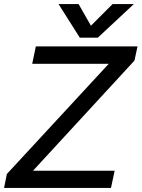

<svg xmlns="http://www.w3.org/2000/svg" viewBox="-25 -928 699 948"><path d="M264 -908H363L424 -801L531 -908H636L458 -742H369ZM9 -69 512 -613H134L152 -699H654L639 -629L138 -85H541L523 0H-5Z"/></svg>

Font: Prompt
Style: Italic
Weight: 400
Italic angle: -12°
Designer: Katatrad Team
Foundry: CadsonDemak
Version: Version 1.001